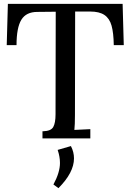

<svg xmlns="http://www.w3.org/2000/svg" viewBox="-20 -720 680 999"><path d="M15 0ZM572 -485Q571 -549 560.5 -586.5Q550 -624 523.5 -642Q497 -660 449 -660H371L370 -121Q370 -71 367 -44L450 -48V0H201V-37H204Q245 -38 257 -59Q269 -80 269 -126V-158L270 -659L174 -658Q116 -658 91 -617Q66 -576 66 -485H15L21 -700H618L624 -485ZM365 104Q365 178 284 259L258 240Q292 177 292 128Q292 95 280 60L349 40Q365 71 365 104Z"/></svg>

Font: Sumana
Style: Regular
Weight: 400
Designer: Cyreal, Alexei Vanyashin (Devanagari), Olga Karpushina (Latin)
Foundry: Cyreal
Version: Version 1.015;PS 001.015;hotconv 1.0.70;makeotf.lib2.5.58329